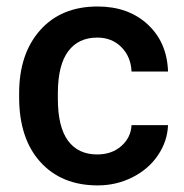

<svg xmlns="http://www.w3.org/2000/svg" viewBox="-20 -558 563 588"><path d="M277.8 -85Q322.3 -85 351.6 -110.8Q380.9 -136.7 382.8 -174.8H494.6Q492.7 -125.5 463.9 -82.8Q435.1 -40 385.7 -15.1Q336.4 9.8 279.3 9.8Q168.5 9.8 103.5 -62Q38.6 -133.8 38.6 -260.3V-272.5Q38.6 -393.1 103 -465.6Q167.5 -538.1 278.8 -538.1Q373 -538.1 432.4 -483.2Q491.7 -428.2 494.6 -338.9H382.8Q380.9 -384.3 351.8 -413.6Q322.8 -442.9 277.8 -442.9Q220.2 -442.9 189 -401.1Q157.7 -359.4 157.2 -274.4V-255.4Q157.2 -169.4 188.2 -127.2Q219.2 -85 277.8 -85Z"/></svg>

Font: Shabnam Medium FD
Style: Medium-FD
Weight: 500
Foundry: DejaVu fonts team - Redesigned by Saber Rastikerdar - Based on Vazir font
Version: Version 5.0.0